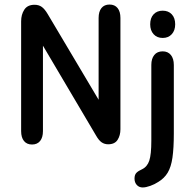

<svg xmlns="http://www.w3.org/2000/svg" viewBox="-20 -626 849 845"><path d="M414 -187 190 -564Q177 -586 164 -595.5Q151 -605 132 -605Q101 -605 87 -583.5Q73 -562 73 -532V-49Q73 -21 85.5 -5.5Q98 10 121 10Q144 10 156.5 -5.5Q169 -21 169 -49V-425L403 -29Q415 -8 427.5 0.5Q440 9 456 9Q485 9 497.5 -10.5Q510 -30 510 -57V-547Q510 -575 497.5 -590.5Q485 -606 462 -606Q439 -606 426.5 -590.5Q414 -575 414 -547ZM745 -39V-340Q745 -368 732 -384Q719 -400 696 -400Q672 -400 659 -384Q646 -368 646 -340V-7Q646 54 637 81Q628 108 605 119Q589 126 580.5 134.5Q572 143 572 160Q572 177 582 188Q592 199 608 199Q622 199 641.5 192Q661 185 676 175Q703 159 718 134Q733 109 739 67.5Q745 26 745 -39ZM696 -579Q671 -579 656 -563Q641 -547 641 -519Q641 -492 656 -475.5Q671 -459 696 -459Q721 -459 736 -475.5Q751 -492 751 -519Q751 -547 736 -563Q721 -579 696 -579Z"/></svg>

Font: Beiruti SemiBold
Style: Regular
Weight: 600
Designer: Arlette Boutros
Foundry: Boutros
Version: Version 1.41